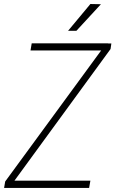

<svg xmlns="http://www.w3.org/2000/svg" viewBox="-25 -924 567 944"><path d="M419.4 -35.6 413.1 0H7.8L14.2 -35.6ZM518.6 -683.1 20 0H-4.9L0.5 -31.7L497.6 -710.4H522.5ZM506.8 -710.9 501 -675.8H125L130.9 -710.9ZM309.6 -772.5 419.4 -904.3 471.2 -903.3 350.6 -772.5Z"/></svg>

Font: Roboto Condensed ExtraLight
Style: Italic
Weight: 250
Italic angle: -12°
Designer: Christian Robertson
Foundry: Google
Version: Version 3.008; 2023